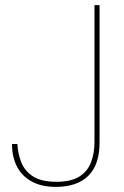

<svg xmlns="http://www.w3.org/2000/svg" viewBox="-20 -720 486 752"><path d="M198 12Q143 12 104.5 -9Q66 -30 46.5 -67.5Q27 -105 27 -156H48Q50 -118 63.5 -84Q77 -50 109.5 -29Q142 -8 201 -8Q259 -8 291.5 -29Q324 -50 337 -85.5Q350 -121 350 -162V-700H370V-162Q370 -75 326 -31.5Q282 12 198 12Z"/></svg>

Font: DM Sans 18pt Thin
Style: Regular
Weight: 250
Designer: Colophon Foundry, Jonny Pinhorn
Foundry: Colophon Foundry
Version: Version 4.004;gftools[0.9.30]